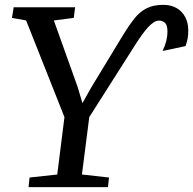

<svg xmlns="http://www.w3.org/2000/svg" viewBox="-20 -773 798 793"><path d="M97.9 0 102.1 -39.8 216.4 -52.2 246.2 -289.3 87.8 -688.7 29.5 -699 36.4 -743H290.3L284.6 -699.1L202.4 -688.5L300.4 -414.6L320.5 -347.1L358.1 -413.9L490.9 -632.6Q513.7 -669.6 535.1 -696.6Q556.6 -723.6 584.6 -738.3Q612.7 -753 654.5 -753Q686.2 -753 709.3 -739.7Q732.5 -726.3 745 -702.6Q757.6 -678.8 757.6 -647.1Q757.6 -627.9 755.3 -615.1Q752.9 -602.2 746.2 -582.6L651.5 -562.5Q661.8 -584.4 666.7 -604Q671.7 -623.7 671.7 -641.8Q671.7 -668.4 661.9 -678.2Q652 -687.9 637.3 -687.9Q626.3 -687.9 614.8 -680.6Q603.3 -673.2 591.1 -660Q579 -646.8 566 -628.7Q553 -610.7 539.2 -588.9L348.7 -289.3L318.4 -52.3L430.2 -39.8L425.9 0Z"/></svg>

Font: Merriweather Light
Style: Italic
Weight: 300
Italic angle: -7.8°
Designer: Eben Sorkin
Foundry: Eben Sorkin
Version: Version 2.101